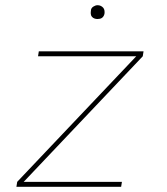

<svg xmlns="http://www.w3.org/2000/svg" viewBox="-20 -717 640 737"><path d="M43 0 46 -19 503 -501H126L129 -520H531L528 -501L71 -19H448L445 0ZM354 -644Q348 -644 342.5 -646Q337 -648 333 -652.5Q329 -657 328.5 -663.5Q328 -670 329 -676Q329 -681 331.5 -685Q334 -689 338 -691.5Q342 -694 346 -695.5Q350 -697 355 -697Q361 -697 366.5 -694.5Q372 -692 376 -687.5Q380 -683 381 -676.5Q382 -670 381 -664Q380 -659 377.5 -655Q375 -651 371.5 -648.5Q368 -646 363.5 -645Q359 -644 354 -644Z"/></svg>

Font: Iosevka Thin Extended Oblique
Style: Regular
Weight: 100
Width: 7
Italic angle: -9°
Monospace: yes
Designer: Belleve Invis
Foundry: Belleve Invis
Version: Version 32.5.0; ttfautohint (v1.8.4)